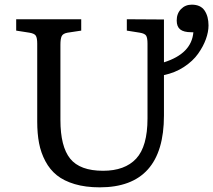

<svg xmlns="http://www.w3.org/2000/svg" viewBox="-20 -782 906 816"><path d="M403.8 14.2Q343.8 14.2 297.6 0.5Q251.5 -13.2 221.7 -37.1Q191.9 -61 172.9 -96.9Q153.8 -132.8 146 -173.6Q138.2 -214.4 138.2 -265.1V-596.2Q138.2 -620.6 132.3 -630.1Q126.5 -639.6 105 -643.1L48.8 -651.9V-700.2H325.2V-651.9L267.1 -643.1Q247.6 -639.6 242.2 -628.4Q236.8 -617.2 236.8 -591.8V-272Q236.8 -159.2 278.3 -107.7Q319.8 -56.2 418 -56.2Q510.7 -56.2 558.8 -107.9Q606.9 -159.7 606.9 -278.8V-596.2Q606.9 -621.1 601.1 -630.4Q595.2 -639.6 574.2 -643.1L519 -651.9V-700.2L676.8 -699.2V-517.1Q794.4 -554.2 801.8 -645H793Q760.7 -645 745.8 -657Q731 -668.9 731 -694.8Q731 -724.6 749.3 -743.4Q767.6 -762.2 794.9 -762.2Q832.5 -762.2 849.4 -737.3Q866.2 -712.4 866.2 -673.8Q866.2 -646.5 855 -615.5Q843.8 -584.5 821.8 -553.5Q799.8 -522.5 762 -497.6Q724.1 -472.7 676.8 -462.9V-291Q676.8 14.2 403.8 14.2Z"/></svg>

Font: Literata Book
Style: Regular
Weight: 400
Designer: Latin by Veronika Burian and Jose Scaglione. Greek by Irene Vlachou. Cyrillic by Vera Evstafieva
Foundry: TypeTogether
Version: Version 2.003;PS 002.003;hotconv 1.0.88;makeotf.lib2.5.64775